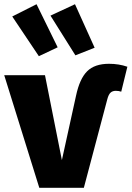

<svg xmlns="http://www.w3.org/2000/svg" viewBox="-30 -889 623 909"><path d="M143 -869 243 -665 154 -623 28 -811ZM325 -869 418 -663 327 -627 209 -815ZM478 -419 367 0H156L-10 -533H183L263 -131L330 -436Q347 -516 382.5 -551.5Q418 -587 486 -587Q533 -587 573 -573L544 -455Q532 -459 518 -459Q503 -459 493.5 -450.5Q484 -442 478 -419Z"/></svg>

Font: FiraGO ExtraBold
Style: Regular
Weight: 800
Designer: bBox Type
Foundry: bBox Type GmbH
Version: Version 1.001;PS 001.001;hotconv 1.0.88;makeotf.lib2.5.64775